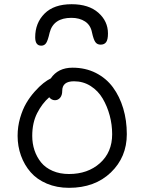

<svg xmlns="http://www.w3.org/2000/svg" viewBox="-20 -942 689 916"><path d="M321.8 -921.9Q403.3 -921.9 449.2 -881.3Q495.1 -840.8 495.1 -782.2Q495.1 -753.4 486.6 -741.2Q478 -729 460 -729Q443.8 -729 435.1 -741Q426.3 -752.9 418.9 -787.1Q412.1 -822.3 385.7 -839.6Q359.4 -856.9 320.8 -856.9Q234.9 -856.9 216.8 -786.1Q208.5 -749 200.2 -736.6Q191.9 -724.1 176.8 -724.1Q147.9 -724.1 147.9 -764.2Q147.9 -832.5 192.6 -877.2Q237.3 -921.9 321.8 -921.9ZM309.1 -45.9Q251 -45.9 203.6 -65.9Q156.2 -85.9 126.2 -120.4Q96.2 -154.8 80.1 -199.5Q64 -244.1 64 -293.9Q64 -337.9 75.9 -379.2Q87.9 -420.4 105.5 -450.2Q123 -480 145.5 -505.1Q168 -530.3 187 -545.2Q206.1 -560.1 222.2 -567.9Q256.8 -619.1 326.2 -619.1Q387.7 -619.1 437.3 -594Q486.8 -568.8 518.8 -525.4Q550.8 -481.9 567.9 -424.8Q585 -367.7 585 -301.8Q585 -192.4 508.8 -119.1Q432.6 -45.9 309.1 -45.9ZM133.8 -293.9Q133.8 -257.3 144.5 -225.1Q155.3 -192.9 176 -167.2Q196.8 -141.6 231.2 -126.7Q265.6 -111.8 309.1 -111.8Q398.9 -111.8 457 -163.8Q515.1 -215.8 515.1 -301.8Q515.1 -347.2 503.4 -390.9Q491.7 -434.6 470 -471.7Q448.2 -508.8 412.6 -531.5Q377 -554.2 333 -554.2Q276.9 -554.2 276.9 -508.8Q276.9 -487.3 266.8 -475.6Q256.8 -463.9 242.2 -463.9Q226.1 -463.9 214.8 -478Q180.7 -448.2 157.2 -402.1Q133.8 -356 133.8 -293.9Z"/></svg>

Font: Shantell Sans Irregular
Style: Regular
Weight: 300
Designer: Stephen Nixon, Anya Danilova, Shantell Martin
Foundry: Arrow Type
Version: Version 1.006;[9816181b4]